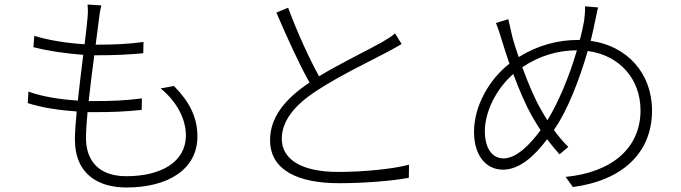

<svg xmlns="http://www.w3.org/2000/svg" viewBox="-20 -798 3020 851"><path d="M692 -406C769 -344 804 -264 804 -198C804 -82 697 -17 540 -17C417 -17 361 -86 361 -188C361 -216 364 -256 368 -301C380 -301 392 -301 403 -301C472 -301 535 -303 608 -311L609 -362C536 -352 470 -350 398 -350H373C380 -415 389 -487 398 -553H410C488 -553 549 -556 615 -562L616 -612C553 -603 485 -600 410 -600H404C410 -645 415 -686 419 -716C421 -736 424 -753 429 -774L368 -778C370 -758 370 -740 368 -719C365 -689 361 -648 355 -602C282 -606 197 -619 132 -639L128 -589C193 -572 278 -560 349 -555C341 -490 332 -418 325 -352C252 -357 172 -368 106 -392L103 -341C168 -320 246 -309 320 -304C315 -254 312 -210 312 -181C312 -22 420 33 541 33C724 33 855 -47 855 -193C855 -278 820 -347 751 -417Z M1731 -650C1714 -635 1696 -625 1673 -611C1615 -578 1494 -520 1394 -460C1351 -538 1298 -653 1257 -764L1205 -742C1252 -633 1307 -511 1352 -432C1237 -356 1177 -273 1177 -177C1177 -42 1304 14 1482 14C1603 14 1724 3 1792 -10L1793 -68C1722 -49 1591 -36 1479 -36C1312 -36 1229 -94 1229 -183C1229 -261 1284 -331 1382 -395C1482 -461 1628 -531 1698 -568C1722 -581 1742 -592 1760 -603Z M2406 -265C2394 -284 2383 -303 2373 -321C2350 -361 2320 -431 2295 -500C2371 -551 2453 -575 2537 -575C2503 -457 2453 -342 2411 -273ZM2212 -96C2161 -96 2129 -141 2129 -217C2129 -302 2179 -404 2255 -470C2282 -397 2313 -327 2337 -285C2350 -262 2363 -241 2376 -221C2329 -157 2269 -96 2212 -96ZM2573 -770C2574 -749 2571 -721 2569 -706C2564 -678 2558 -650 2550 -621H2544C2453 -621 2365 -598 2279 -545C2268 -576 2259 -606 2252 -630C2246 -657 2238 -690 2233 -713L2178 -696C2187 -676 2197 -643 2206 -614C2215 -584 2226 -550 2238 -516C2148 -446 2081 -328 2081 -214C2081 -105 2137 -46 2209 -46C2282 -46 2348 -105 2405 -181C2424 -156 2442 -134 2460 -114L2499 -147C2477 -168 2455 -194 2435 -222L2443 -234C2495 -310 2548 -444 2585 -572C2728 -553 2819 -446 2819 -309C2819 -139 2688 -33 2487 -14L2519 31C2734 3 2870 -117 2870 -308C2870 -475 2758 -595 2598 -617C2605 -646 2612 -674 2617 -701C2621 -717 2625 -743 2631 -765Z"/></svg>

Font: Source Han Sans SC Light
Style: Regular
Weight: 300
Designer: Ryoko NISHIZUKA (kana & ideographs); Paul D. Hunt (Latin, Greek & Cyrillic); Wenlong ZHANG (bopomofo); Sandoll Communica
Foundry: Adobe Systems Incorporated
Version: Version 1.004;PS 1.004;hotconv 1.0.82;makeotf.lib2.5.63406